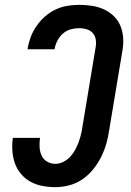

<svg xmlns="http://www.w3.org/2000/svg" viewBox="-20 -763 540 791"><path d="M208 8Q181 8 154.5 3Q128 -2 105.5 -14.5Q83 -27 66.5 -46.5Q50 -66 41.5 -90Q33 -114 31 -141.5Q29 -169 33 -195H145Q142 -177 143 -158Q144 -139 151 -123Q158 -107 173.5 -97.5Q189 -88 208 -88Q224 -88 240.5 -96Q257 -104 269 -117Q281 -130 289.5 -145.5Q298 -161 304 -177.5Q310 -194 314 -210.5Q318 -227 320 -243L374 -568Q377 -584 374.5 -600Q372 -616 362 -627Q352 -638 337 -642.5Q322 -647 306 -647Q289 -647 271 -642Q253 -637 239 -624.5Q225 -612 216.5 -595.5Q208 -579 205 -562Q205 -561 205 -560.5Q205 -560 205 -560H93Q94 -561 94 -562Q94 -563 94 -564Q98 -588 107 -611.5Q116 -635 131 -656.5Q146 -678 166 -695.5Q186 -713 209.5 -724Q233 -735 257.5 -739Q282 -743 306 -743Q333 -743 359 -739Q385 -735 408 -724.5Q431 -714 449 -696.5Q467 -679 476.5 -655.5Q486 -632 487.5 -605.5Q489 -579 484 -552L430 -228Q426 -199 418 -171Q410 -143 396.5 -116Q383 -89 363.5 -65Q344 -41 319 -24Q294 -7 265 0.5Q236 8 208 8Z"/></svg>

Font: Iosevka Curly Oblique
Style: Bold
Weight: 700
Italic angle: -9°
Monospace: yes
Designer: Belleve Invis
Foundry: Belleve Invis
Version: Version 11.1.0; ttfautohint (v1.8.3)